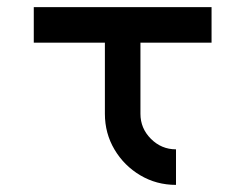

<svg xmlns="http://www.w3.org/2000/svg" viewBox="-20 -520 690 540"><path d="M275 -200V-400H75V-500H575V-400H375V-200Q375 -159 404.5 -129.5Q434 -100 475 -100V0Q420 0 374.5 -27Q329 -54 302 -99.5Q275 -145 275 -200Z"/></svg>

Font: Monoikos Medium
Style: Regular
Weight: 500
Designer: Brian Krent
Version: Version 0.088